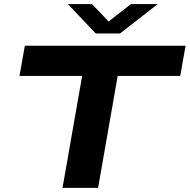

<svg xmlns="http://www.w3.org/2000/svg" viewBox="-20 -908 917 928"><path d="M742.2 -888.2 560.1 -746.1H442.9L308.1 -888.2H424.8L504.9 -804.2L612.8 -888.2ZM282.2 0 377 -541H74.2L100.1 -687H877L851.1 -541H548.8L454.1 0Z"/></svg>

Font: Archivo Expanded
Style: Bold Italic
Weight: 700
Width: 7
Italic angle: -10°
Designer: Hector Gatti
Foundry: Omnibus-Type
Version: Version 2.001